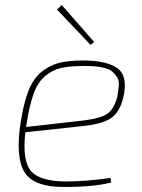

<svg xmlns="http://www.w3.org/2000/svg" viewBox="-20 -733 566 765"><path d="M341 -554 207 -695 226 -713 355 -566ZM420 -24 423 -6Q356 12 234 12Q116 12 78.5 -45.5Q41 -103 62 -244Q74 -321 93 -370Q112 -419 144 -445.5Q176 -472 214 -482Q252 -492 310 -492Q406 -492 448.5 -460.5Q491 -429 471 -344Q457 -286 422.5 -262.5Q388 -239 312 -231L81 -206Q68 -92 104 -51Q140 -10 244 -10Q322 -10 420 -24ZM84 -227 313 -253Q380 -261 407 -279.5Q434 -298 447 -346Q452 -373 453.5 -393Q455 -413 446 -426.5Q437 -440 426.5 -448.5Q416 -457 397 -462Q378 -467 360 -468.5Q342 -470 317 -470Q259 -470 224.5 -462.5Q190 -455 160.5 -430.5Q131 -406 114.5 -361Q98 -316 86 -241Z"/></svg>

Font: Exo 2.0 Thin
Style: Italic
Weight: 250
Italic angle: -8°
Designer: Natanael Gama
Version: Version 1.001;PS 001.001;hotconv 1.0.70;makeotf.lib2.5.58329